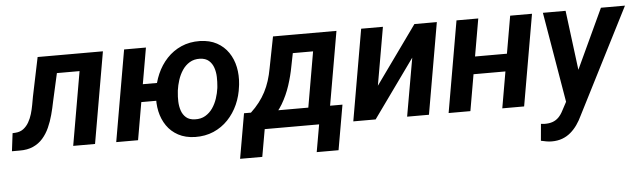

<svg xmlns="http://www.w3.org/2000/svg" viewBox="-84 -716 3689 1107"><g transform="rotate(-5 1761.0 -162.5)"><path d="M441.9 -528.3 424.3 -426.3H172.4L189.9 -528.3ZM536.6 -528.3 444.8 0H318.4L410.2 -528.3ZM158.7 -528.3H284.2L225.1 -264.6Q217.8 -227.1 207.5 -189Q197.3 -150.9 181.9 -116.7Q166.5 -82.5 143.3 -55.9Q120.1 -29.3 86.9 -14.4Q53.7 0.5 8.3 0H-36.1L-23.4 -103.5L-6.8 -104.5Q21 -106.4 39.8 -120.8Q58.6 -135.3 71 -157Q83.5 -178.7 91.1 -204.3Q98.6 -230 103.3 -255.6Q107.9 -281.2 111.8 -302.7Z M918.9 -319.3 901.4 -217.3H624.5L642.1 -319.3ZM785.6 -528.3 693.8 0H567.4L659.2 -528.3ZM819.8 -254.9 820.8 -265.6Q827.6 -321.3 849.4 -371.1Q871.1 -420.9 906.7 -459Q942.4 -497.1 990.5 -518.3Q1038.6 -539.6 1098.6 -538.6Q1155.3 -537.1 1196 -514.9Q1236.8 -492.7 1262.5 -455.1Q1288.1 -417.5 1297.9 -370.1Q1307.6 -322.8 1302.2 -270.5L1300.8 -259.8Q1294.4 -204.1 1272.5 -154.8Q1250.5 -105.5 1214.6 -67.9Q1178.7 -30.3 1130.6 -9.5Q1082.5 11.2 1023.4 10.3Q967.3 8.8 926.5 -13.2Q885.7 -35.2 860.4 -72Q835 -108.9 824.7 -156Q814.5 -203.1 819.8 -254.9ZM947.3 -266.1 946.3 -255.4Q943.4 -230.5 944.3 -202.1Q945.3 -173.8 953.6 -149.2Q961.9 -124.5 980.5 -108.4Q999 -92.3 1031.2 -91.3Q1065.9 -89.8 1091.6 -105Q1117.2 -120.1 1134.3 -145Q1151.4 -169.9 1161.4 -200.2Q1171.4 -230.5 1175.3 -259.8L1176.3 -270Q1178.7 -294.9 1178 -323.5Q1177.2 -352.1 1168.7 -377.2Q1160.2 -402.3 1141.6 -418.9Q1123 -435.5 1090.3 -437Q1055.7 -438 1030.3 -422.6Q1004.9 -407.2 987.8 -381.6Q970.7 -356 960.9 -325.4Q951.2 -294.9 947.3 -266.1Z M1521 -528.3H1647.5L1611.3 -347.2Q1601.6 -293.9 1583.5 -238.5Q1565.4 -183.1 1536.4 -134Q1507.3 -85 1464.8 -49.6Q1422.4 -14.2 1363.8 0H1329.1L1340.8 -100.1L1355.5 -101.1Q1383.8 -127.4 1405 -155Q1426.3 -182.6 1441.7 -212.2Q1457 -241.7 1467.8 -275.1Q1478.5 -308.6 1485.4 -346.7ZM1554.7 -528.3H1888.2L1796.4 0H1670.4L1743.7 -422.4H1536.1ZM1315.9 -101.6H1885.7L1840.3 158.2H1713.9L1741.7 0H1426.8L1398.9 158.2H1270.5Z M2098.6 -192.4 2339.4 -528.3H2469.2L2377.4 0H2251L2310.1 -336.4L2068.8 0H1939.5L2031.2 -528.3H2157.2Z M2895.5 -311.5 2877.4 -210.4H2613.3L2631.3 -311.5ZM2709 -528.3 2617.2 0H2491.2L2583 -528.3ZM3020 -528.3 2928.2 0H2801.8L2893.6 -528.3Z M3203.1 -64.9 3418.9 -528.3H3558.1L3248.5 80.6Q3235.4 108.9 3218.3 133.3Q3201.2 157.7 3179.4 176.3Q3157.7 194.8 3130.6 204.8Q3103.5 214.8 3069.8 214.8Q3053.7 214.8 3038.1 211.9Q3022.5 209 3007.3 205.6L3016.1 108.4Q3021.5 108.9 3026.9 109.4Q3032.2 109.9 3037.1 110.4Q3063.5 110.8 3083.5 103.8Q3103.5 96.7 3118.4 81.8Q3133.3 66.9 3145 43.9ZM3214.4 -528.3 3264.6 -132.8 3260.7 -1.5 3174.8 14.2 3083 -528.3Z"/></g></svg>

Font: Roboto SemiBold
Style: Italic
Weight: 600
Designer: Christian Robertson
Foundry: Google
Version: Version 3.009; 2024